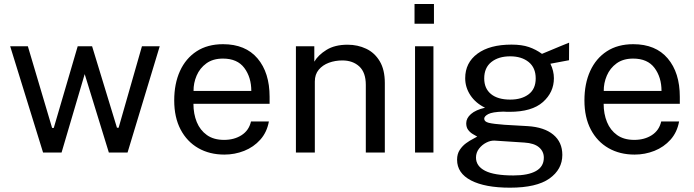

<svg xmlns="http://www.w3.org/2000/svg" viewBox="-20 -742 3378 934"><path d="M757 -517 600.5 0H509.5L392 -381.5L279.5 0H189.5L29.5 -517H115.5L233.5 -119.5H241.5L358 -517H428L549 -120.5H557L670.5 -517Z M921 -237Q921 -188 937.2 -148.2Q953.5 -108.5 986.5 -85Q1019.5 -61.5 1070 -61.5Q1119.5 -61.5 1155.2 -84.5Q1191 -107.5 1201 -151H1288Q1278.5 -98.5 1246.2 -62.5Q1214 -26.5 1168 -8.2Q1122 10 1071.5 10Q999.5 10 944.5 -21.5Q889.5 -53 858.5 -112Q827.5 -171 827.5 -253.5Q827.5 -335 855.5 -396.5Q883.5 -458 936.5 -492.5Q989.5 -527 1065 -527Q1174 -527 1232.8 -457.8Q1291.5 -388.5 1291.5 -271V-237ZM921.5 -299.5H1202.5Q1202.5 -366 1168.5 -411.5Q1134.5 -457 1064.5 -457Q1016 -457 984 -433.8Q952 -410.5 936.5 -374.2Q921 -338 921.5 -299.5Z M1419.5 0V-517H1509V-442Q1528 -474.5 1568.5 -499.5Q1609 -524.5 1671 -524.5Q1720 -524.5 1761.2 -505Q1802.5 -485.5 1827.2 -444.2Q1852 -403 1852 -338V0H1759.5V-329Q1759.5 -389.5 1727.8 -418.8Q1696 -448 1645.5 -448Q1610.5 -448 1580 -436.8Q1549.5 -425.5 1530.5 -402.8Q1511.5 -380 1511.5 -345.5V0Z M2091 -722.5V-626.5H1996.5V-722.5ZM2088.5 -517V0H1999V-517Z M2461 171Q2339.5 171 2271.5 135.8Q2203.5 100.5 2203.5 35Q2203.5 7 2216.5 -12.8Q2229.5 -32.5 2247.5 -45.5Q2265.5 -58.5 2281 -66.2Q2296.5 -74 2301.5 -77.5Q2292.5 -82.5 2279.8 -90Q2267 -97.5 2257.5 -110Q2248 -122.5 2248 -142.5Q2248 -167 2271 -187.2Q2294 -207.5 2339.5 -218Q2293.5 -240.5 2268.2 -278.8Q2243 -317 2243 -361.5Q2243 -437 2302.8 -481Q2362.5 -525 2468 -525Q2518.5 -525 2552.8 -513.2Q2587 -501.5 2616.5 -480Q2627.5 -484.5 2653.8 -495.5Q2680 -506.5 2707.2 -517.8Q2734.5 -529 2748.5 -534.5L2748 -449L2657.5 -432Q2674.5 -397 2674.5 -361.5Q2674.5 -293 2621 -245.5Q2567.5 -198 2459 -198Q2453 -198 2443.8 -198.2Q2434.5 -198.5 2428 -199Q2375 -197.5 2355.2 -187Q2335.5 -176.5 2335.5 -164.5Q2335.5 -150 2357.8 -144.5Q2380 -139 2434 -135Q2453.5 -134 2482.2 -132.2Q2511 -130.5 2546.5 -128.5Q2627.5 -123.5 2671.5 -87Q2715.5 -50.5 2715.5 11.5Q2715.5 82 2652.8 126.5Q2590 171 2461 171ZM2462 -257.5Q2517.5 -257.5 2551.8 -283.5Q2586 -309.5 2586 -360.5Q2586 -412.5 2551.8 -440.2Q2517.5 -468 2462 -468Q2405 -468 2370.2 -440.2Q2335.5 -412.5 2335.5 -360.5Q2335.5 -311.5 2368.5 -284.5Q2401.5 -257.5 2462 -257.5ZM2477.5 111.5Q2549 111.5 2587.2 90Q2625.5 68.5 2625.5 25Q2625.5 -5.5 2602 -25.5Q2578.5 -45.5 2531 -48.5L2386 -58Q2366.5 -59 2345.5 -48.2Q2324.5 -37.5 2310 -18.5Q2295.5 0.5 2295.5 24.5Q2295.5 66 2339.8 88.8Q2384 111.5 2477.5 111.5Z M2916.5 -237Q2916.5 -188 2932.8 -148.2Q2949 -108.5 2982 -85Q3015 -61.5 3065.5 -61.5Q3115 -61.5 3150.8 -84.5Q3186.5 -107.5 3196.5 -151H3283.5Q3274 -98.5 3241.8 -62.5Q3209.5 -26.5 3163.5 -8.2Q3117.5 10 3067 10Q2995 10 2940 -21.5Q2885 -53 2854 -112Q2823 -171 2823 -253.5Q2823 -335 2851 -396.5Q2879 -458 2932 -492.5Q2985 -527 3060.5 -527Q3169.5 -527 3228.2 -457.8Q3287 -388.5 3287 -271V-237ZM2917 -299.5H3198Q3198 -366 3164 -411.5Q3130 -457 3060 -457Q3011.5 -457 2979.5 -433.8Q2947.5 -410.5 2932 -374.2Q2916.5 -338 2917 -299.5Z"/></svg>

Font: Public Sans
Style: Regular
Weight: 400
Designer: The Public Sans project authors (U.S. Web Design System). Libre Franklin designed by Pablo Impallari and Rodrigo Fuenzal
Version: Version 1.008; ttfautohint (v1.8.1) -l 8 -r 50 -G 200 -x 14 